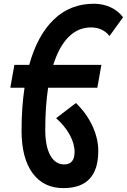

<svg xmlns="http://www.w3.org/2000/svg" viewBox="-20 -762 672 1017"><path d="M315.9 234.4Q210.4 234.4 152.3 154.8Q94.2 75.2 94.2 -69.8Q94.2 -193.4 109.9 -297.4H34.7L56.2 -418.5H134.8Q178.2 -575.2 265.1 -658.7Q352.1 -742.2 477.1 -742.2Q525.4 -742.2 565.9 -723.4Q606.4 -704.6 631.8 -670.4L560.1 -571.3Q523.9 -616.7 461.9 -616.7Q393.6 -616.7 343 -565.9Q292.5 -515.1 262.2 -418.5H517.1L495.6 -297.4H234.9Q219.7 -198.2 219.7 -74.7Q219.7 12.7 246.3 60.8Q272.9 108.9 320.3 108.9Q375 108.9 375 43Q375 -1 349.4 -47.9Q323.7 -94.7 277.3 -136.2L382.3 -216.3Q438 -162.6 469.2 -95.7Q500.5 -28.8 500.5 38.1Q500.5 234.4 315.9 234.4Z"/></svg>

Font: CaskaydiaCove NF
Style: Bold Italic
Weight: 700
Italic angle: -10°
Designer: Aaron Bell
Foundry: Saja Typeworks
Version: Version 2111.001; VTT 6.35;Nerd Fonts 3.2.1